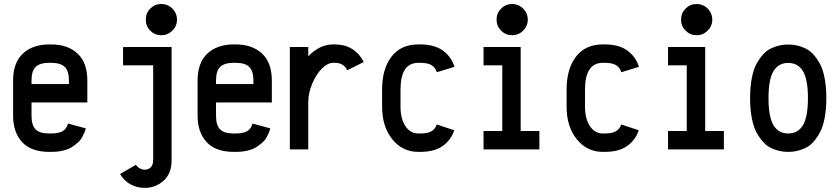

<svg xmlns="http://www.w3.org/2000/svg" viewBox="-20 -729 4092 937"><path d="M316.4 -318.8V-335.4Q316.4 -381.8 296.4 -402.1Q276.4 -422.4 229.5 -422.4H220.7Q173.8 -422.4 153.8 -402.3Q133.8 -382.3 133.8 -335.4V-318.8ZM133.8 -229V-164.6Q133.8 -117.7 153.6 -97.7Q173.3 -77.6 220.7 -77.6H229.5Q252.4 -77.6 268.6 -82Q284.7 -86.4 293.2 -94.5Q301.8 -102.5 305.4 -109.4Q309.1 -116.2 312 -126L398.9 -102.5Q396.5 -93.3 393.3 -85.2Q390.1 -77.1 382.3 -62Q374.5 -46.9 362.1 -35.4Q349.6 -23.9 332.3 -12.2Q314.9 -0.5 288.3 5.9Q261.7 12.2 229.5 12.2H220.7Q132.3 12.2 88.1 -35.4Q43.9 -83 43.9 -164.6V-335.4Q43.9 -423.3 91.8 -467.8Q139.6 -512.2 220.7 -512.2H229.5Q310.5 -512.2 358.4 -467.8Q406.2 -423.3 406.2 -335.4V-229Z M767.1 -709.5Q788.1 -709.5 805.7 -699.2Q823.2 -689 833.5 -671.4Q843.8 -653.8 843.8 -633.3Q843.8 -602.1 821.3 -579.6Q798.8 -557.1 767.1 -557.1Q735.4 -557.1 713.4 -579.3Q691.4 -601.6 691.4 -633.3Q691.4 -665 713.4 -687.3Q735.4 -709.5 767.1 -709.5ZM817.4 54.7Q817.4 117.2 778.6 152.6Q739.7 188 686 188Q649.4 188 617.4 170.9Q585.4 153.8 565.9 120.1L643.6 75.2Q649.9 85.9 661.9 92.5Q673.8 99.1 687 99.1Q704.1 99.1 715.8 87.4Q727.5 75.7 727.5 52.7V-410.2H580.6V-499.5H817.4Z M1216.8 -318.8V-335.4Q1216.8 -381.8 1196.8 -402.1Q1176.8 -422.4 1129.9 -422.4H1121.1Q1074.2 -422.4 1054.2 -402.3Q1034.2 -382.3 1034.2 -335.4V-318.8ZM1034.2 -229V-164.6Q1034.2 -117.7 1054 -97.7Q1073.7 -77.6 1121.1 -77.6H1129.9Q1152.8 -77.6 1168.9 -82Q1185.1 -86.4 1193.6 -94.5Q1202.1 -102.5 1205.8 -109.4Q1209.5 -116.2 1212.4 -126L1299.3 -102.5Q1296.9 -93.3 1293.7 -85.2Q1290.5 -77.1 1282.7 -62Q1274.9 -46.9 1262.5 -35.4Q1250 -23.9 1232.7 -12.2Q1215.3 -0.5 1188.7 5.9Q1162.1 12.2 1129.9 12.2H1121.1Q1032.7 12.2 988.5 -35.4Q944.3 -83 944.3 -164.6V-335.4Q944.3 -423.3 992.2 -467.8Q1040 -512.2 1121.1 -512.2H1129.9Q1210.9 -512.2 1258.8 -467.8Q1306.6 -423.3 1306.6 -335.4V-229Z M1484.4 0H1394.5V-499.5H1484.4V-454.6Q1540.5 -512.2 1605.5 -512.2H1614.3Q1663.6 -512.2 1699.2 -489.5Q1734.9 -466.8 1755.4 -426.3L1674.8 -386.2Q1657.2 -422.4 1614.3 -422.4H1605.5Q1578.6 -422.4 1550.3 -393.8Q1522 -365.2 1503.2 -319.6Q1484.4 -273.9 1484.4 -229.5Z M2030.3 -422.4H2021.5Q1934.6 -422.4 1934.6 -291.5V-208.5Q1934.6 -149.4 1958.5 -113.5Q1982.4 -77.6 2021.5 -77.6H2030.3Q2069.3 -77.6 2087.2 -89.4Q2105 -101.1 2111.3 -121.6L2196.8 -93.3Q2181.2 -45.9 2140.6 -16.8Q2100.1 12.2 2030.3 12.2H2021.5Q1943.8 12.2 1894.3 -49.6Q1844.7 -111.3 1844.7 -208.5V-291.5Q1844.7 -392.6 1890.4 -452.4Q1936 -512.2 2021.5 -512.2H2030.3Q2101.1 -512.2 2142.1 -481.7Q2183.1 -451.2 2197.8 -402.8L2111.8 -376.5Q2105.5 -397.9 2087.4 -410.2Q2069.3 -422.4 2030.3 -422.4Z M2479.5 -709.5Q2500 -709.5 2517.6 -699.2Q2535.2 -689 2545.4 -671.4Q2555.7 -653.8 2555.7 -633.3Q2555.7 -602.1 2533.2 -579.6Q2510.7 -557.1 2479.5 -557.1Q2447.8 -557.1 2425.5 -579.3Q2403.3 -601.6 2403.3 -633.3Q2403.3 -665 2425.5 -687.3Q2447.8 -709.5 2479.5 -709.5ZM2612.3 -89.8V0H2339.8V-89.8H2431.2V-410.2H2339.8V-499.5H2521V-89.8Z M2930.7 -422.4H2921.9Q2835 -422.4 2835 -291.5V-208.5Q2835 -149.4 2858.9 -113.5Q2882.8 -77.6 2921.9 -77.6H2930.7Q2969.7 -77.6 2987.5 -89.4Q3005.4 -101.1 3011.7 -121.6L3097.2 -93.3Q3081.5 -45.9 3041 -16.8Q3000.5 12.2 2930.7 12.2H2921.9Q2844.2 12.2 2794.7 -49.6Q2745.1 -111.3 2745.1 -208.5V-291.5Q2745.1 -392.6 2790.8 -452.4Q2836.4 -512.2 2921.9 -512.2H2930.7Q3001.5 -512.2 3042.5 -481.7Q3083.5 -451.2 3098.1 -402.8L3012.2 -376.5Q3005.9 -397.9 2987.8 -410.2Q2969.7 -422.4 2930.7 -422.4Z M3379.9 -709.5Q3400.4 -709.5 3418 -699.2Q3435.5 -689 3445.8 -671.4Q3456.1 -653.8 3456.1 -633.3Q3456.1 -602.1 3433.6 -579.6Q3411.1 -557.1 3379.9 -557.1Q3348.1 -557.1 3325.9 -579.3Q3303.7 -601.6 3303.7 -633.3Q3303.7 -665 3325.9 -687.3Q3348.1 -709.5 3379.9 -709.5ZM3512.7 -89.8V0H3240.2V-89.8H3331.5V-410.2H3240.2V-499.5H3421.4V-89.8Z M4004.4 -347.7Q4012.7 -304.7 4012.7 -250.5Q4012.7 -196.3 4004.4 -152.8Q3996.1 -109.4 3981 -81.8Q3965.8 -54.2 3947.8 -34.7Q3929.7 -15.1 3907.7 -5.4Q3885.7 4.4 3866.5 8.3Q3847.2 12.2 3826.7 12.2Q3806.2 12.2 3786.9 8.3Q3767.6 4.4 3745.6 -5.4Q3723.6 -15.1 3705.6 -34.7Q3687.5 -54.2 3672.4 -81.8Q3657.2 -109.4 3648.9 -152.8Q3640.6 -196.3 3640.6 -250.5Q3640.6 -304.7 3648.9 -347.7Q3657.2 -390.6 3672.4 -418.2Q3687.5 -445.8 3705.6 -465.1Q3723.6 -484.4 3745.6 -494.1Q3767.6 -503.9 3786.9 -507.8Q3806.2 -511.7 3826.7 -511.7Q3847.2 -511.7 3866.5 -507.8Q3885.7 -503.9 3907.7 -494.1Q3929.7 -484.4 3947.8 -465.1Q3965.8 -445.8 3981 -418.2Q3996.1 -390.6 4004.4 -347.7ZM3730.5 -250.5Q3730.5 -158.7 3754.6 -118.2Q3778.8 -77.6 3826.7 -77.6Q3874.5 -77.6 3898.7 -118.2Q3922.9 -158.7 3922.9 -250.5Q3922.9 -341.3 3898.7 -381.6Q3874.5 -421.9 3826.7 -421.9Q3778.8 -421.9 3754.6 -381.6Q3730.5 -341.3 3730.5 -250.5Z"/></svg>

Font: Anka/Coder Narrow
Style: Bold
Weight: 700
Width: 3
Monospace: yes
Version: Version 001.100